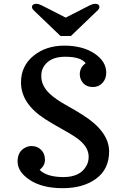

<svg xmlns="http://www.w3.org/2000/svg" viewBox="-20 -983 666 1013"><path d="M72.8 0ZM432.1 -649.4Q406.7 -683.6 323.5 -683.6Q240.2 -683.6 208.5 -627.9Q197.8 -608.9 197.8 -581.1Q197.8 -529.8 243.7 -487.3Q273.9 -459 327.4 -429.2Q380.9 -399.4 417.5 -376Q555.7 -288.1 555.7 -183.6Q555.7 -90.8 487.5 -40.5Q419.4 9.8 311.3 9.8Q203.1 9.8 137.9 -33Q72.8 -75.7 72.8 -131.1Q72.8 -186.5 117.2 -206.1Q130.9 -212.4 147 -212.4Q177.7 -212.4 197.5 -191.9Q217.3 -171.4 217.3 -140.1Q217.3 -108.9 189 -86.9Q227.1 -48.8 315.2 -48.8Q403.3 -48.8 436 -108.4Q447.8 -128.9 447.8 -156.2Q447.8 -203.6 398.9 -244.1Q373.5 -265.1 313.2 -298.6Q252.9 -332 218.3 -354.5Q90.8 -436.5 90.8 -547.9Q90.8 -634.8 156.5 -688.5Q222.2 -742.2 319.1 -742.2Q416 -742.2 478.3 -700.7Q540.5 -659.2 540.5 -599.6Q540.5 -567.4 520.8 -545.7Q501 -523.9 470.7 -523.9Q424.3 -523.9 406.2 -564.5Q400.9 -576.7 400.9 -590.3Q400.9 -627.9 432.1 -649.4ZM481 -962.9Q504.4 -962.9 504.4 -945.8Q504.4 -938 497.1 -930.2L354 -793H299.3L156.2 -930.2Q148.9 -938 148.9 -945.8Q148.9 -962.9 172.4 -962.9Q185.1 -962.4 201.2 -954.1L326.7 -890.1L452.1 -954.1Q468.3 -962.4 481 -962.9Z"/></svg>

Font: Arbutus Slab
Style: Regular
Weight: 400
Version: Version 1.002; ttfautohint (v0.92) -l 10 -r 16 -G 200 -x 7 -